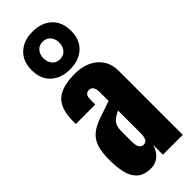

<svg xmlns="http://www.w3.org/2000/svg" viewBox="-352 -1144 1188 1188"><g transform="rotate(-45 241.5 -550.5)"><path d="M168.5 7.8Q107.4 7.8 75.4 -20.5Q43.5 -48.8 31.7 -98.1Q20 -147.5 20 -210Q20 -276.9 33.2 -319.6Q46.4 -362.3 78.4 -389.6Q110.4 -417 166.5 -436L274.9 -473.1V-548.3Q274.9 -607.4 236.3 -607.4Q201.2 -607.4 201.2 -559.6V-515.6H31.2Q30.8 -519.5 30.8 -525.6Q30.8 -531.7 30.8 -539.6Q30.8 -648.9 82.3 -694.6Q133.8 -740.2 245.6 -740.2Q304.2 -740.2 350.6 -719.5Q397 -698.7 424.1 -658.2Q451.2 -617.7 451.2 -558.1V0H277.3V-86.9Q264.6 -41 235.4 -16.6Q206.1 7.8 168.5 7.8ZM237.3 -127.9Q258.8 -127.9 266.6 -146Q274.4 -164.1 274.4 -185.1V-389.2Q238.3 -374.5 218.3 -352.3Q198.2 -330.1 198.2 -287.1V-192.9Q198.2 -127.9 237.3 -127.9ZM245.1 -779.3Q167 -779.3 119.9 -823Q72.8 -866.7 72.8 -944.3Q72.8 -1021.5 119.9 -1065.4Q167 -1109.4 245.1 -1109.4Q323.7 -1109.4 370.8 -1065.4Q418 -1021.5 418 -944.3Q418 -867.2 370.8 -823.2Q323.7 -779.3 245.1 -779.3ZM245.6 -867.7Q278.3 -867.7 296.6 -890.1Q314.9 -912.6 314.9 -944.3Q314.9 -976.1 296.6 -998.5Q278.3 -1021 245.6 -1021Q212.9 -1021 194.6 -998.5Q176.3 -976.1 176.3 -944.3Q176.3 -912.6 194.6 -890.1Q212.9 -867.7 245.6 -867.7Z"/></g></svg>

Font: webenart
Style: Regular
Weight: 400
Designer: Vernon Adams
Foundry: Vernon Adams
Version: Version 2.116; ttfautohint (v1.8.3)